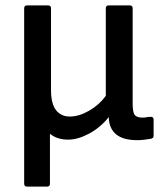

<svg xmlns="http://www.w3.org/2000/svg" viewBox="-20 -510 595 715"><path d="M81 185Q70 185 70 174V-479Q70 -490 81 -490H159Q170 -490 170 -479V-174Q170 -124 188.5 -100Q207 -76 240 -76Q274 -76 311.5 -97.5Q349 -119 374 -153V-479Q374 -490 385 -490H463Q474 -490 474 -479V-125Q474 -91 482 -81.5Q490 -72 511 -72Q518 -72 525.5 -73.5Q533 -75 541 -75Q552 -75 552 -65V-4Q552 5 541 7Q530 9 516 10.5Q502 12 491 12Q388 12 385 -73V-74Q354 -35 312 -12.5Q270 10 234 10Q192 10 166 -12V174Q166 185 155 185Z"/></svg>

Font: Sofia Sans SemiBold
Style: Regular
Weight: 600
Designer: Botio Nikoltchev, Ani Petrova
Foundry: lettersoup
Version: Version 4.101; ttfautohint (v1.8.4.7-5d5b)